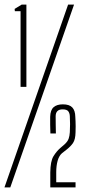

<svg xmlns="http://www.w3.org/2000/svg" viewBox="-38 -820 380 840"><path d="M52 -440V-771H27L26 -781L57 -800H77.5V-440ZM-18.5 0 260 -800H286L7 0ZM182 0Q182 -17 182 -33Q182 -49 182 -65.5Q182.5 -115 196.2 -137Q210 -159 226.5 -173L244.5 -188.5Q258 -201 262.2 -213Q266.5 -225 267.5 -241.5Q268.5 -259.5 268.5 -276.8Q268.5 -294 267.5 -311.5Q267 -324.5 260.8 -333Q254.5 -341.5 236 -341.5Q206 -341.5 205.5 -312Q205.5 -293.5 205.8 -274Q206 -254.5 206.5 -236H182.5Q182 -256 181.5 -274.2Q181 -292.5 181.5 -309Q182.5 -339 196.8 -351.2Q211 -363.5 237 -363.5Q265.5 -363.5 278.2 -350Q291 -336.5 291.5 -309Q292 -299 292.5 -289Q293 -279 293 -267.5Q293 -256 292.5 -241.5Q292 -210 281.5 -194.5Q271 -179 251.5 -164L233 -149.5Q220 -138 214 -116.2Q208 -94.5 208 -66.5V-22.5H292.5V0Z"/></svg>

Font: Big Shoulders Display Thin ExtraLight
Style: Regular
Weight: 250
Version: Version 2.002